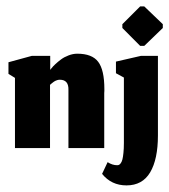

<svg xmlns="http://www.w3.org/2000/svg" viewBox="-20 -455 520 590"><path d="M368.7 114.7Q417.7 114.7 441.5 74.5Q465.3 34.3 465.3 -39V-283.3H413L336.3 -265.7V-230L360.7 -216.7V-15.7Q360.7 2 359.3 14.8Q358 27.7 356.2 34.8Q354.3 42 351.3 46.2Q348.3 50.3 345.8 51.5Q343.3 52.7 340 52.7Q325.3 52.7 310.7 43.3L293.7 79.3Q322.3 114.7 368.7 114.7ZM410.7 -314H423.3L480.3 -369V-380.7L423.3 -435.3H410.7L356 -380.7V-369ZM133.7 0V-194.3Q134.3 -195 136.2 -196.5Q138 -198 138.8 -198.7Q139.7 -199.3 141.5 -200.8Q143.3 -202.3 144.3 -203Q145.3 -203.7 147 -204.8Q148.7 -206 150 -206.5Q151.3 -207 153.2 -207.8Q155 -208.7 156.5 -209Q158 -209.3 159.8 -209.7Q161.7 -210 163.7 -210Q191.3 -210 190.3 -178.7V0H300.3V-169Q300.3 -171.3 300.7 -175.3Q300.7 -179.3 300.7 -181.3Q300.7 -240 281.8 -265Q263 -290 217.3 -290Q204.3 -290 190.8 -284.8Q177.3 -279.7 167.7 -272.5Q158 -265.3 150.2 -258Q142.3 -250.7 138.3 -245.3L134.3 -240.3V-283.3H77.7L6 -263.7V-228L26 -215.7V0Z"/></svg>

Font: Jomhuria
Style: Regular
Weight: 400
Designer: Arabic design by Kourosh Beigpour, Latin design by Eben Sorkin, engineering by Lasse Fister and Khaled Hosney
Version: Version 1.0000